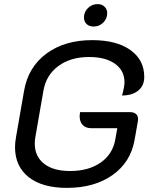

<svg xmlns="http://www.w3.org/2000/svg" viewBox="-20 -904 734 933"><path d="M53 -189Q53 -211 58 -239L97 -463Q117 -578 205.5 -643.5Q294 -709 428 -709Q546 -709 613.5 -661Q681 -613 681 -530Q681 -488 652 -464Q623 -440 573 -440Q585 -483 585 -504Q585 -561 539 -594Q493 -627 413 -627Q323 -627 263.5 -583Q204 -539 191 -463L152 -239Q149 -223 149 -206Q149 -144 194 -108.5Q239 -73 320 -73Q410 -73 468.5 -113.5Q527 -154 540 -225L550 -281H424Q397 -281 382 -296.5Q367 -312 367 -340Q367 -345 369 -359H613Q631 -359 641 -350Q651 -341 651 -325Q651 -319 650 -315L634 -224Q615 -116 527 -53.5Q439 9 305 9Q185 9 119 -43.5Q53 -96 53 -189ZM388 -819Q388 -846 407.5 -865Q427 -884 455 -884Q475 -884 488 -871.5Q501 -859 501 -840Q501 -813 481.5 -794Q462 -775 435 -775Q414 -775 401 -787Q388 -799 388 -819Z"/></svg>

Font: K2D
Style: Italic
Weight: 400
Italic angle: -10°
Designer: Katatrad Aksorn Co.,Ltd.
Foundry: Cadson Demak Co.,Ltd.
Version: Version 1.000; ttfautohint (v1.6)